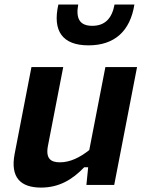

<svg xmlns="http://www.w3.org/2000/svg" viewBox="-20 -838 660 870"><path d="M122.5 -534 46.5 -141.5C25.5 -33 74 12 166 12C247 12 307.5 -23.5 361.5 -80H379.5L371.5 0H497.5L601 -534H457.5L384.5 -158C342 -124.5 298 -102.5 251.5 -102.5C211 -102.5 185.5 -118.5 197.5 -178.5L266.5 -534ZM334.5 -817.5H244.5C217 -697 263.5 -632.5 381 -632.5C499 -632.5 570 -697 589 -817.5H499C487.5 -755.5 456.5 -721 398 -721C340 -721 323 -755.5 334.5 -817.5Z"/></svg>

Font: Monaspace Neon
Style: Bold Italic
Weight: 700
Italic angle: -11°
Designer: Riley Cran & the Lettermatic Team
Foundry: Lettermatic
Version: Version 1.200 (Monaspace Neon)